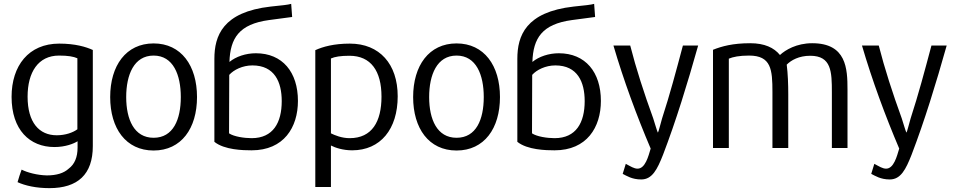

<svg xmlns="http://www.w3.org/2000/svg" viewBox="-20 -767 4953 995"><path d="M381 -97C358 -80 319 -66 274 -66C183 -66 123 -132 123 -266C123 -393 178 -479 286 -479C332 -479 361 -474 381 -465ZM461 -10V-508C426 -524 370 -541 287 -541C128 -541 40 -426 40 -265C40 -94 134 -5 262 -5C320 -5 363 -23 382 -35V-2C382 47 367 84 336 107C311 130 274 142 223 142C173 141 121 127 92 112C84 134 77 155 71 177C110 195 167 208 236 208C383 208 461 137 461 -10Z M917 -264C917 -148 878 -53 776 -53C675 -53 634 -148 634 -264C634 -379 674 -479 776 -479C878 -479 917 -379 917 -264ZM1001 -264C1001 -427 919 -542 776 -542C633 -542 551 -427 551 -264C551 -102 632 13 776 13C920 13 1001 -102 1001 -264Z M1091 -32C1143 10 1240 12 1284 12C1451 12 1524 -107 1524 -244C1524 -393 1444 -491 1306 -491C1254 -491 1203 -474 1169 -446C1173 -569 1219 -642 1374 -663L1494 -679L1489 -747C1473 -742 1440 -739 1383 -733C1134 -705 1091 -581 1091 -462ZM1440 -243C1440 -132 1396 -51 1284 -51C1246 -51 1192 -59 1167 -76L1168 -379C1191 -405 1237 -428 1288 -428C1403 -428 1440 -342 1440 -243Z M1957 -266C1957 -137 1908 -51 1792 -51C1751 -51 1715 -66 1695 -76V-464C1715 -473 1745 -478 1791 -478C1902 -478 1957 -399 1957 -266ZM2041 -268C2041 -435 1947 -541 1793 -541C1711 -541 1653 -525 1614 -507V202H1695V-13C1718 -1 1758 12 1805 12C1952 12 2041 -98 2041 -268Z M2487 -264C2487 -148 2448 -53 2346 -53C2245 -53 2204 -148 2204 -264C2204 -379 2244 -479 2346 -479C2448 -479 2487 -379 2487 -264ZM2571 -264C2571 -427 2489 -542 2346 -542C2203 -542 2121 -427 2121 -264C2121 -102 2202 13 2346 13C2490 13 2571 -102 2571 -264Z M2661 -32C2713 10 2810 12 2854 12C3021 12 3094 -107 3094 -244C3094 -393 3014 -491 2876 -491C2824 -491 2773 -474 2739 -446C2743 -569 2789 -642 2944 -663L3064 -679L3059 -747C3043 -742 3010 -739 2953 -733C2704 -705 2661 -581 2661 -462ZM3010 -243C3010 -132 2966 -51 2854 -51C2816 -51 2762 -59 2737 -76L2738 -379C2761 -405 2807 -428 2858 -428C2973 -428 3010 -342 3010 -243Z M3598 -531H3519C3483 -396 3452 -279 3411 -153C3403 -127 3393 -82 3389 -80C3383 -94 3375 -123 3365 -154C3318 -283 3276 -413 3246 -531H3159C3212 -350 3280 -166 3352 3C3340 43 3324 107 3284 107C3266 107 3249 96 3223 82L3207 134C3227 144 3255 163 3303 163C3360 163 3386 111 3416 35C3483 -140 3542 -332 3598 -531Z M4372 0V-302C4372 -411 4367 -543 4189 -543C4108 -543 4050 -508 4022 -482C3991 -520 3942 -543 3868 -543C3777 -543 3720 -527 3675 -509V0H3757V-463C3778 -472 3811 -479 3862 -479C3977 -479 3983 -406 3983 -290V0H4065V-278C4065 -330 4063 -385 4057 -432C4080 -455 4120 -478 4179 -478C4289 -478 4291 -395 4291 -288V0Z M4886 -531H4807C4771 -396 4740 -279 4699 -153C4691 -127 4681 -82 4677 -80C4671 -94 4663 -123 4653 -154C4606 -283 4564 -413 4534 -531H4447C4500 -350 4568 -166 4640 3C4628 43 4612 107 4572 107C4554 107 4537 96 4511 82L4495 134C4515 144 4543 163 4591 163C4648 163 4674 111 4704 35C4771 -140 4830 -332 4886 -531Z"/></svg>

Font: Repo
Style: Regular
Weight: 400
Designer: Stefan Peev
Foundry: Context Ltd
Version: Version 0.000